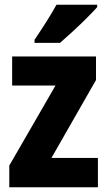

<svg xmlns="http://www.w3.org/2000/svg" viewBox="-20 -786 451 806"><path d="M391 0H19V-91L213 -427H31V-549H383V-450L196 -123H391ZM388 -756Q372 -738 344.5 -710.5Q317 -683 286.5 -655Q256 -627 232 -606H125V-619Q150 -656 174.5 -694.5Q199 -733 217 -766H388Z"/></svg>

Font: Noto Sans Tamil Condensed ExtraBold
Style: Regular
Weight: 800
Width: 3
Designer: Jelle Bosma - Monotype Design Team
Foundry: Monotype Imaging Inc.
Version: Version 2.004; ttfautohint (v1.8.4.7-5d5b)